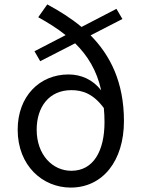

<svg xmlns="http://www.w3.org/2000/svg" viewBox="-20 -836 648 869"><path d="M450 -347C452 -327 453 -305 453 -283C453 -153 403 -63 303 -63C217 -63 146 -136 146 -249C146 -352 202 -428 303 -428C353 -428 402 -412 450 -347ZM162 -559 320 -640C376 -585 418 -518 438 -427C400 -476 347 -499 290 -499C159 -499 60 -400 60 -249C60 -85 174 13 300 13C445 13 541 -108 541 -288C541 -464 479 -586 390 -676L534 -750L507 -796L349 -714C301 -754 248 -787 194 -816L153 -758C198 -733 240 -707 277 -677L136 -604Z"/></svg>

Font: Source Han Sans KR
Style: Regular
Weight: 400
Designer: Ryoko NISHIZUKA 西塚涼子 (kana, bopomofo & ideographs); Paul D. Hunt (Latin, Greek & Cyrillic); Sandoll Communications 산돌커뮤니
Foundry: Adobe
Version: Version 2.004;hotconv 1.0.118;makeotfexe 2.5.65603